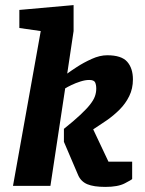

<svg xmlns="http://www.w3.org/2000/svg" viewBox="-20 -730 570 754"><path d="M394 4Q348 4 323 -6.5Q298 -17 287 -42L231 -173V-224Q271 -256 296 -279.5Q321 -303 334.5 -320.5Q348 -338 353 -352.5Q358 -367 358 -382Q358 -397 353.5 -406.5Q349 -416 330 -416Q315 -416 296 -410Q277 -404 260.5 -396Q244 -388 236 -383L178 0H31L140 -608L56 -620V-691L269 -710V-608L244 -441Q256 -450 282 -467Q308 -484 340 -498.5Q372 -513 401 -513Q457 -513 479.5 -487.5Q502 -462 502 -418Q502 -382 487.5 -352.5Q473 -323 449.5 -299.5Q426 -276 398.5 -257Q371 -238 346 -222L406 -95H499V-27Q497 -24 470 -10Q443 4 394 4Z"/></svg>

Font: Faustina Light ExtraBold
Style: Italic
Weight: 800
Italic angle: -8°
Version: Version 1.200